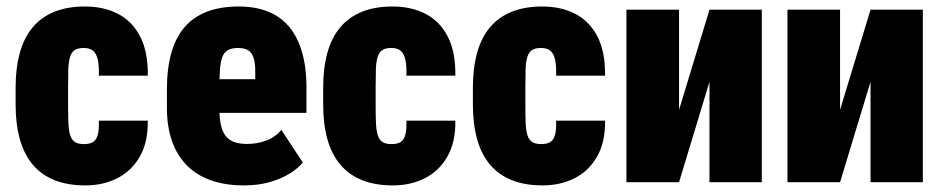

<svg xmlns="http://www.w3.org/2000/svg" viewBox="-20 -558 2885 588"><path d="M237.3 -116.7Q253.9 -116.7 264.2 -122.6Q274.4 -128.4 279.1 -143.8Q283.7 -159.2 282.7 -188.5H432.6Q433.6 -123 408.4 -78.9Q383.3 -34.7 339.8 -12.5Q296.4 9.8 241.2 9.8Q187.5 9.8 147.5 -6.1Q107.4 -22 80.8 -53.2Q54.2 -84.5 41 -130.9Q27.8 -177.2 27.8 -238.8V-289.1Q27.8 -350.6 41 -397.2Q54.2 -443.8 80.8 -475.1Q107.4 -506.3 147.2 -522.2Q187 -538.1 240.2 -538.1Q297.9 -538.1 341.3 -515.6Q384.8 -493.2 409.2 -446.3Q433.6 -399.4 432.6 -326.2H282.7Q283.7 -356.4 279.5 -375.2Q275.4 -394 265.1 -402.6Q254.9 -411.1 236.3 -411.1Q218.3 -411.1 208.5 -404.3Q198.7 -397.5 194.3 -382.8Q189.9 -368.2 189.2 -345Q188.5 -321.8 188.5 -289.1V-238.8Q188.5 -205.6 189.5 -182.1Q190.4 -158.7 194.8 -144.3Q199.2 -129.9 209.2 -123.3Q219.2 -116.7 237.3 -116.7Z M726.6 9.8Q669.9 9.8 625.7 -5.9Q581.5 -21.5 551.8 -52Q522 -82.5 506.6 -126.5Q491.2 -170.4 491.2 -227.1V-284.7Q491.2 -348.1 504.6 -395.5Q518.1 -442.9 544.9 -474.4Q571.8 -505.9 613.3 -522Q654.8 -538.1 710.9 -538.1Q760.3 -538.1 798.6 -523.4Q836.9 -508.8 863.5 -478.3Q890.1 -447.8 904.3 -400.6Q918.5 -353.5 918.5 -289.1V-212.4H551.3V-315.4H761.7V-333.5Q762.2 -365.7 756.1 -382.3Q750 -398.9 738.3 -405Q726.6 -411.1 709.5 -411.1Q689.5 -411.1 677.7 -404.3Q666 -397.5 660.6 -382.8Q655.3 -368.2 653.6 -343.8Q651.9 -319.3 651.9 -284.7V-227.1Q651.9 -192.9 657.5 -171.4Q663.1 -149.9 674.1 -138.2Q685.1 -126.5 700.9 -121.8Q716.8 -117.2 737.3 -117.2Q766.6 -117.2 794.4 -127.2Q822.3 -137.2 841.8 -160.2L907.2 -60.5Q894 -43.5 868.2 -27.1Q842.3 -10.7 806.6 -0.5Q771 9.8 726.6 9.8Z M1179.2 -116.7Q1195.8 -116.7 1206.1 -122.6Q1216.3 -128.4 1220.9 -143.8Q1225.6 -159.2 1224.6 -188.5H1374.5Q1375.5 -123 1350.3 -78.9Q1325.2 -34.7 1281.7 -12.5Q1238.3 9.8 1183.1 9.8Q1129.4 9.8 1089.4 -6.1Q1049.3 -22 1022.7 -53.2Q996.1 -84.5 982.9 -130.9Q969.7 -177.2 969.7 -238.8V-289.1Q969.7 -350.6 982.9 -397.2Q996.1 -443.8 1022.7 -475.1Q1049.3 -506.3 1089.1 -522.2Q1128.9 -538.1 1182.1 -538.1Q1239.7 -538.1 1283.2 -515.6Q1326.7 -493.2 1351.1 -446.3Q1375.5 -399.4 1374.5 -326.2H1224.6Q1225.6 -356.4 1221.4 -375.2Q1217.3 -394 1207 -402.6Q1196.8 -411.1 1178.2 -411.1Q1160.2 -411.1 1150.4 -404.3Q1140.6 -397.5 1136.2 -382.8Q1131.8 -368.2 1131.1 -345Q1130.4 -321.8 1130.4 -289.1V-238.8Q1130.4 -205.6 1131.3 -182.1Q1132.3 -158.7 1136.7 -144.3Q1141.1 -129.9 1151.1 -123.3Q1161.1 -116.7 1179.2 -116.7Z M1637.7 -116.7Q1654.3 -116.7 1664.6 -122.6Q1674.8 -128.4 1679.4 -143.8Q1684.1 -159.2 1683.1 -188.5H1833Q1834 -123 1808.8 -78.9Q1783.7 -34.7 1740.2 -12.5Q1696.8 9.8 1641.6 9.8Q1587.9 9.8 1547.9 -6.1Q1507.8 -22 1481.2 -53.2Q1454.6 -84.5 1441.4 -130.9Q1428.2 -177.2 1428.2 -238.8V-289.1Q1428.2 -350.6 1441.4 -397.2Q1454.6 -443.8 1481.2 -475.1Q1507.8 -506.3 1547.6 -522.2Q1587.4 -538.1 1640.6 -538.1Q1698.2 -538.1 1741.7 -515.6Q1785.2 -493.2 1809.6 -446.3Q1834 -399.4 1833 -326.2H1683.1Q1684.1 -356.4 1679.9 -375.2Q1675.8 -394 1665.5 -402.6Q1655.3 -411.1 1636.7 -411.1Q1618.7 -411.1 1608.9 -404.3Q1599.1 -397.5 1594.7 -382.8Q1590.3 -368.2 1589.6 -345Q1588.9 -321.8 1588.9 -289.1V-238.8Q1588.9 -205.6 1589.8 -182.1Q1590.8 -158.7 1595.2 -144.3Q1599.6 -129.9 1609.6 -123.3Q1619.6 -116.7 1637.7 -116.7Z M2059.6 -221.7 2152.8 -528.3H2313V0H2152.8V-307.6L2059.6 0H1898.4V-528.3H2059.6Z M2552.7 -221.7 2646 -528.3H2806.2V0H2646V-307.6L2552.7 0H2391.6V-528.3H2552.7Z"/></svg>

Font: Roboto Condensed Black
Style: Regular
Weight: 900
Designer: Christian Robertson
Foundry: Google
Version: Version 3.008; 2023